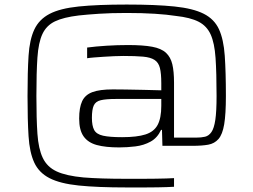

<svg xmlns="http://www.w3.org/2000/svg" viewBox="-20 -716 1114 844"><path d="M537 108Q408 108 326 99.5Q244 91 197.5 67Q151 43 130.5 -1.5Q110 -46 105.5 -117.5Q101 -189 101 -294Q101 -399 105.5 -470.5Q110 -542 131 -586.5Q152 -631 198 -655Q244 -679 326 -687.5Q408 -696 537 -696Q665 -696 747 -687.5Q829 -679 875.5 -655.5Q922 -632 942.5 -587.5Q963 -543 968 -471Q973 -399 973 -294Q973 -214 965.5 -169.5Q958 -125 940.5 -105Q923 -85 895.5 -80Q868 -75 827 -75H694L692 -145H688Q672 -110 642 -93.5Q612 -77 575.5 -72.5Q539 -68 504 -68Q444 -68 405.5 -78.5Q367 -89 347.5 -116.5Q328 -144 328 -195Q328 -243 341 -271Q354 -299 386 -311Q418 -323 476 -323Q494 -323 531 -322.5Q568 -322 611 -321Q654 -320 689 -319V-350Q689 -393 683 -417Q677 -441 659.5 -452.5Q642 -464 609 -467Q576 -470 522 -470Q504 -470 481.5 -469Q459 -468 436.5 -466.5Q414 -465 394.5 -463.5Q375 -462 363 -460V-507Q401 -512 448 -515Q495 -518 543 -518Q609 -518 649 -510.5Q689 -503 709.5 -484Q730 -465 737.5 -433.5Q745 -402 745 -353V-111H841Q865 -111 881.5 -115Q898 -119 909.5 -135.5Q921 -152 926.5 -189Q932 -226 932 -294Q932 -396 927.5 -461.5Q923 -527 906 -564.5Q889 -602 853 -620.5Q817 -639 753 -646Q715 -652 660.5 -655.5Q606 -659 536 -659Q468 -659 415 -655.5Q362 -652 326 -648Q259 -640 221.5 -622Q184 -604 166.5 -566.5Q149 -529 144.5 -463Q140 -397 140 -294Q140 -194 144.5 -128Q149 -62 168 -22Q187 18 229 37.5Q271 57 347 64Q384 67 431 68.5Q478 70 536 70Q574 70 606 70Q638 70 664.5 69.5Q691 69 711.5 68.5Q732 68 745 67V105Q730 106 713 106.5Q696 107 673.5 107.5Q651 108 618 108Q585 108 537 108ZM517 -113Q582 -113 619.5 -125Q657 -137 673 -167Q689 -197 689 -251V-281H490Q446 -281 423 -275.5Q400 -270 392 -252Q384 -234 384 -198Q384 -163 394 -144.5Q404 -126 433 -119.5Q462 -113 517 -113Z"/></svg>

Font: Saira Expanded Light
Style: Regular
Weight: 300
Width: 7
Designer: Hector Gatti with collaboration of the Omnibus-Type team
Foundry: Omnibus-Type
Version: Version 1.101